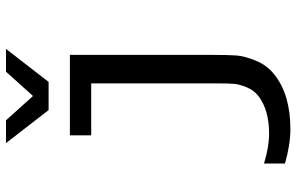

<svg xmlns="http://www.w3.org/2000/svg" viewBox="-194 -589 988 640"><g transform="rotate(-90 300.0 -269.0)"><path d="M437 -52Q437 -1 435 26Q433 53 417.5 90.5Q402 128 371 152Q304 205 189 205Q139 205 75 187V117Q130 134 175 134Q251 134 298 100Q319 84 329 59.5Q339 35 340.5 17Q342 -1 342 -34V-459H169V-530H437ZM300 -653 381 -743H457L347 -601H253L143 -743H219Z"/></g></svg>

Font: Edlo
Style: Regular
Weight: 400
Monospace: yes
Version: Version 0.01